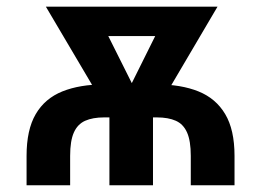

<svg xmlns="http://www.w3.org/2000/svg" viewBox="-20 -548 772 568"><path d="M187.5 0H58.6V-86.9Q58.6 -164.1 85.7 -210.4Q112.8 -256.8 164.6 -277.6Q216.3 -298.3 288.1 -298.3H443.8Q515.6 -298.3 567.1 -277.6Q618.7 -256.8 646.2 -210.4Q673.8 -164.1 673.8 -86.9V0H544.4V-86.9Q544.4 -131.3 533.4 -156Q522.5 -180.7 500.2 -190.7Q478 -200.7 443.8 -200.7H288.1Q254.4 -200.7 231.9 -190.7Q209.5 -180.7 198.5 -156Q187.5 -131.3 187.5 -86.9ZM556.6 -528.3V-441.4H198.2V-528.3ZM341.3 -244.6 482.4 -528.3H623.5L426.3 -193.4H355.5ZM256.8 -528.3 399.9 -242.2 383.8 -193.4H313.5L115.7 -528.3ZM432.6 -262.2V0H303.7V-262.2Z"/></svg>

Font: Roboto SemiBold
Style: Regular
Weight: 600
Designer: Christian Robertson
Foundry: Google
Version: Version 3.009; 2024